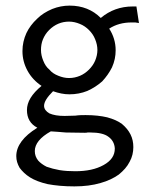

<svg xmlns="http://www.w3.org/2000/svg" viewBox="-20 -492 540 684"><path d="M155 -385C175 -405 199 -415 226 -415C239 -415 252 -412 264 -407C277 -402 288 -394 297 -385C306 -376 314 -365 319 -352C324 -340 327 -327 327 -314C327 -301 324 -288 319 -276C314 -264 306 -253 297 -244C288 -235 277 -227 265 -222C253 -217 240 -214 226 -214C213 -214 200 -217 188 -222C175 -227 164 -234 156 -244C146 -252 139 -263 134 -276C129 -288 126 -301 126 -314C126 -327 128 -340 133 -352C138 -364 145 -375 155 -385ZM339 -428C310 -457 273 -472 228 -472C207 -472 186 -468 166 -460C145 -451 127 -440 112 -425C96 -410 83 -393 74 -374C65 -354 60 -333 60 -310C60 -285 66 -262 78 -240C90 -218 107 -200 128 -186C93 -157 76 -129 76 -100C76 -71 88 -50 113 -37C63 -6 38 28 38 64C38 79 42 92 50 106C59 118 71 130 87 140C103 150 124 158 150 164C177 169 208 172 245 172C280 172 311 168 338 160C364 153 386 142 403 130C420 116 433 102 442 84C451 68 455 50 455 32C455 16 452 1 445 -13C438 -27 428 -39 415 -50C402 -60 384 -68 362 -74C341 -79 315 -82 285 -82C274 -82 262 -82 248 -80C236 -80 223 -79 210 -79C187 -79 170 -82 156 -88C144 -95 137 -104 137 -115C137 -129 148 -146 169 -167C189 -160 208 -156 227 -156C250 -156 271 -160 291 -168C311 -177 328 -188 344 -202C358 -217 370 -234 379 -252C388 -272 392 -292 392 -313C392 -341 384 -367 369 -390C392 -405 419 -412 448 -412H462C466 -411 470 -411 475 -410L466 -469H453C409 -469 371 -455 339 -428ZM161 -24C176 -23 194 -22 214 -20C234 -20 257 -19 282 -19C285 -19 289 -19 292 -20H302C331 -20 353 -15 366 -5C380 5 388 19 389 37C389 62 376 81 349 96C322 111 289 118 248 118C229 118 210 117 192 114C175 111 160 107 146 102C134 96 123 88 116 80C108 70 104 59 104 46C104 21 123 -3 161 -24Z"/></svg>

Font: Inconsolatazi4
Style: Regular
Weight: 400
Designer: Raph Levien, Kirill Tkachev
Foundry: Cyreal
Version: Version 1.013